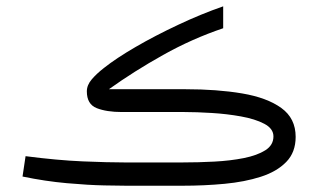

<svg xmlns="http://www.w3.org/2000/svg" viewBox="-20 -592 1014 612"><path d="M562 0H381.8Q363.3 0 312.5 -1Q261.7 -2 193.1 -8.1Q124.5 -14.2 51.8 -29.3L61.5 -94.2Q162.6 -81.1 243.9 -77.6Q325.2 -74.2 377 -74.2H561.5Q611.8 -74.2 663.1 -76.9Q714.4 -79.6 757.1 -88.1Q799.8 -96.7 825.7 -113Q851.6 -129.4 851.6 -157.2Q851.6 -182.1 822.3 -197.5Q793 -212.9 748 -220.9Q703.1 -229 654.8 -231.9Q606.4 -234.9 568.4 -234.9H368.7Q319.8 -234.9 288.3 -247.3Q256.8 -259.8 256.8 -300.8Q256.8 -320.8 272.5 -339.1Q288.1 -357.4 311.5 -375.5Q350.1 -406.2 412.4 -442.4Q474.6 -478.5 547.9 -512.9Q621.1 -547.4 691.4 -571.8V-502Q591.8 -468.3 499.8 -416.7Q407.7 -365.2 327.1 -307.6H570.8Q672.4 -307.6 751.7 -294.2Q831.1 -280.8 876.7 -247.8Q922.4 -214.8 922.4 -155.8Q922.4 -106.4 892.3 -75.7Q862.3 -44.9 811.3 -28.6Q760.3 -12.2 695.8 -6.1Q631.3 0 562 0Z"/></svg>

Font: Vazirmatn RD Light
Style: Regular
Weight: 300
Designer: Saber Rastikerdar
Foundry: Saber Rastikerdar
Version: Version 32.102